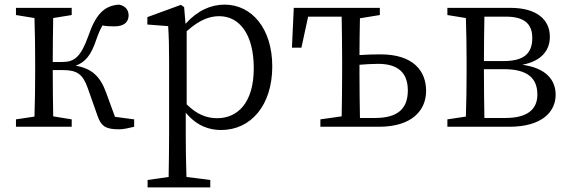

<svg xmlns="http://www.w3.org/2000/svg" viewBox="-20 -548 2459 830"><path d="M477 -43 439 -147C413 -219 376 -252 307 -264C349 -279 374 -310 396 -376C405 -403 414 -422 423 -438C439 -435 453 -434 474 -434C516 -434 535 -452 536 -480C536 -505 523 -522 495 -528C430 -524 393 -485 361 -390C328 -300 301 -280 248 -280H208C208 -340 209 -415 210 -470L290 -483V-514H49V-483L129 -470C131 -415 132 -339 132 -286V-228C132 -176 131 -99 129 -44L49 -32V0H290V-32L210 -45C209 -100 208 -179 208 -245H252C312 -245 338 -228 359 -168L401 -49C417 -1 438 11 496 11C514 11 539 5 560 0V-32Z M787 -413C847 -467 892 -478 928 -478C1015 -478 1077 -400 1077 -253C1077 -101 1005 -37 919 -37C874 -37 831 -53 787 -97ZM776 -517 762 -527 617 -474V-442L707 -435C710 -388 711 -346 711 -282V34C711 93 710 157 709 217L618 230V262H889V230L786 217C784 156 783 90 783 32V-61C832 -2 886 14 936 14C1064 14 1157 -92 1157 -261C1157 -425 1068 -528 951 -528C892 -528 834 -503 782 -445Z M1536 -38C1535 -94 1534 -174 1534 -228V-268C1559 -270 1587 -272 1615 -272C1700 -272 1743 -234 1743 -157C1743 -76 1697 -38 1601 -38ZM1622 -483V-514H1250L1242 -342H1283L1312 -476H1457C1458 -421 1459 -341 1459 -286V-228C1459 -176 1458 -100 1457 -45L1365 -32V0H1618C1761 0 1822 -71 1822 -155C1822 -241 1767 -313 1625 -313C1597 -313 1565 -312 1534 -310C1534 -360 1535 -422 1536 -469Z M2074 -38C2073 -94 2072 -174 2072 -228V-249H2158C2262 -249 2303 -209 2303 -139C2303 -74 2258 -38 2165 -38ZM2167 -476C2244 -476 2281 -447 2281 -384C2281 -315 2243 -284 2156 -284H2072C2072 -347 2073 -423 2074 -476ZM1914 -514V-483L1994 -470C1996 -415 1997 -339 1997 -286V-228C1997 -176 1996 -99 1994 -44L1914 -32V0H2181C2326 0 2382 -67 2382 -138C2382 -203 2340 -254 2238 -268C2326 -285 2357 -335 2357 -389C2357 -464 2299 -514 2187 -514Z"/></svg>

Font: Shippori Mincho
Style: Regular
Weight: 400
Designer: Bonji Tadano  Ryoko NISHIZUKA  (kana & ideographs); Frank Grießhammer (Latin, Greek & Cyrillic); Wenlong ZHANG  (bopomof
Foundry: Adobe Systems Incorporated
Version: Version 1.003;PS 1.001;hotconv 16.6.54;makeotf.lib2.5.65590